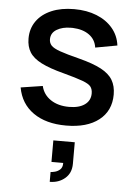

<svg xmlns="http://www.w3.org/2000/svg" viewBox="-58 -598 651 937"><g transform="rotate(5 268.0 -130.0)"><path d="M276.5 14.5Q178 14.5 116 -29Q54 -72.5 40 -151.5L147 -168Q157 -126 193.2 -101.8Q229.5 -77.5 283.5 -77.5Q332.5 -77.5 360.2 -97.5Q388 -117.5 388 -152.5Q388 -173 378.2 -185.8Q368.5 -198.5 337.5 -210Q306.5 -221.5 243 -238.5Q173.5 -256.5 132.8 -277.2Q92 -298 74.8 -325.8Q57.5 -353.5 57.5 -393Q57.5 -442 83.5 -478.5Q109.5 -515 156.8 -535Q204 -555 267.5 -555Q329.5 -555 378 -535.5Q426.5 -516 456.5 -480.2Q486.5 -444.5 492.5 -396.5L385.5 -377Q380 -416 349 -438.5Q318 -461 268.5 -463Q263.5 -463 259 -463Q218 -463 190 -446.2Q162 -429.5 162 -398.5Q162 -380.5 173.2 -368Q184.5 -355.5 217 -344Q249.5 -332.5 313 -316.5Q381 -299 421 -277.8Q461 -256.5 478.2 -227.2Q495.5 -198 495.5 -156.5Q495.5 -76.5 437.2 -31Q379 14.5 276.5 14.5ZM221.5 295V247Q228.5 247 242.5 243.5Q256.5 240 267.8 229.8Q279 219.5 279 199.5Q279 198.5 279 197.5H221.5V92H326.5V197.5Q326.5 243 296 269Q265.5 295 221.5 295Z"/></g></svg>

Font: Cns Manrope SemBd
Style: Regular
Weight: 600
Designer: Mikhail Sharanda
Foundry: Mikhail Sharanda
Version: Version 4.504